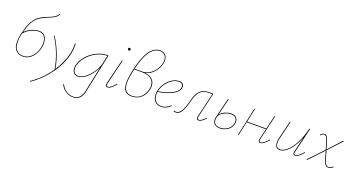

<svg xmlns="http://www.w3.org/2000/svg" viewBox="-55 -1509 4800 2595"><g transform="rotate(20 2345.0 -211.0)"><path d="M86 -308Q131 -355 186 -377Q241 -399 291 -399Q347 -399 375.5 -359.5Q404 -320 404 -258Q404 -229 398 -199Q380 -115 326 -56Q272 3 197 3Q129 3 91.5 -38.5Q54 -80 54 -162Q54 -211 67 -270Q92 -379 123 -442.5Q154 -506 196.5 -542Q239 -578 307 -606L337 -618Q397 -642 422.5 -658.5Q448 -675 472 -711L480 -706Q458 -670 429.5 -651.5Q401 -633 337 -607L313 -597Q250 -571 209.5 -539Q169 -507 139.5 -453Q110 -399 86 -308ZM82 -289 77 -269Q64 -211 64 -163Q64 -84 98.5 -45.5Q133 -7 198 -7Q246 -7 285.5 -34.5Q325 -62 351.5 -106.5Q378 -151 388 -201Q394 -230 394 -258Q394 -316 367.5 -352.5Q341 -389 289 -389Q240 -389 184 -364.5Q128 -340 82 -289Z M798 -258Q764 -101 656 46.5Q548 194 407 289L401 280Q474 232 540.5 165.5Q607 99 660 22Q641 -99 594.5 -214Q548 -329 494 -404L501 -411Q556 -333 602.5 -220Q649 -107 668 10Q756 -124 787 -260Q802 -334 799 -406H810Q813 -327 798 -258Z M1281 -406 1162 158Q1148 225 1111 257Q1074 289 1021 289Q967 289 917 258.5Q867 228 838 169L847 163Q875 221 922 250Q969 279 1021 279Q1124 279 1151 156L1229 -212Q1204 -157 1164.5 -108Q1125 -59 1077.5 -28Q1030 3 985 3Q947 3 924.5 -24Q902 -51 902 -93Q902 -108 905 -124Q921 -201 978 -266Q1035 -331 1111 -368.5Q1187 -406 1254 -406ZM1242 -278 1268 -396H1253Q1190 -396 1117 -360Q1044 -324 988 -261Q932 -198 916 -124Q913 -108 913 -93Q913 -55 933 -31Q953 -7 987 -7Q1037 -7 1091.5 -49.5Q1146 -92 1187.5 -156Q1229 -220 1242 -278Z M1497 -583Q1497 -591 1502.5 -596.5Q1508 -602 1516 -602Q1524 -602 1529.5 -596.5Q1535 -591 1535 -583Q1535 -576 1529.5 -570Q1524 -564 1516 -564Q1508 -564 1502.5 -569.5Q1497 -575 1497 -583ZM1384 -26Q1384 -36 1387 -49L1474 -406H1485L1398 -47Q1395 -37 1395 -28Q1395 -7 1416 -7Q1437 -7 1461.5 -27Q1486 -47 1521 -86L1529 -80Q1493 -39 1465.5 -18Q1438 3 1413 3Q1384 3 1384 -26Z M1831 -355Q1898 -346 1934.5 -309.5Q1971 -273 1971 -213Q1971 -187 1966 -167Q1949 -89 1894.5 -41Q1840 7 1760 7Q1694 7 1663 -30.5Q1632 -68 1632 -149Q1632 -219 1652 -313Q1694 -517 1759.5 -614Q1825 -711 1914 -711Q1964 -711 1992.5 -680.5Q2021 -650 2021 -600Q2021 -579 2015 -553Q1999 -486 1948.5 -428.5Q1898 -371 1831 -355ZM2005 -555Q2011 -579 2011 -600Q2011 -647 1985 -674Q1959 -701 1914 -701Q1835 -701 1774.5 -617.5Q1714 -534 1673 -359H1787Q1838 -359 1884 -387Q1930 -415 1961.5 -460.5Q1993 -506 2005 -555ZM1960 -213Q1960 -278 1914.5 -313.5Q1869 -349 1787 -349H1671L1662 -310Q1642 -212 1642 -149Q1642 -73 1671.5 -38Q1701 -3 1763 -3Q1841 -3 1890.5 -50.5Q1940 -98 1955 -168Q1960 -188 1960 -213Z M2368 -346Q2368 -340 2366 -328Q2356 -278 2280 -235Q2204 -192 2071 -170Q2068 -152 2068 -135Q2068 -77 2099 -42Q2130 -7 2184 -7Q2249 -7 2310 -65L2318 -58Q2254 3 2184 3Q2125 3 2091.5 -34Q2058 -71 2058 -134Q2058 -165 2065 -194Q2079 -251 2115.5 -300.5Q2152 -350 2200.5 -379.5Q2249 -409 2297 -409Q2335 -409 2351.5 -391Q2368 -373 2368 -346ZM2357 -345Q2357 -367 2343 -383Q2329 -399 2295 -399Q2249 -399 2203.5 -370Q2158 -341 2123.5 -294Q2089 -247 2076 -194L2073 -180Q2196 -201 2270.5 -241.5Q2345 -282 2355 -328Q2357 -338 2357 -345Z M2823 -63Q2765 3 2722 3Q2708 3 2700.5 -5Q2693 -13 2693 -29Q2693 -39 2696 -49L2778 -396H2727Q2653 -396 2609.5 -356.5Q2566 -317 2544 -231Q2511 -101 2478 -47Q2445 7 2397 7Q2378 7 2363 -1L2368 -11Q2380 -4 2398 -4Q2440 -4 2471 -55.5Q2502 -107 2533 -230Q2556 -322 2603 -364Q2650 -406 2729 -406H2790L2706 -47Q2704 -40 2704 -30Q2704 -7 2723 -7Q2759 -7 2815 -69Z M3207 -152Q3207 -137 3202 -117Q3186 -58 3136.5 -26.5Q3087 5 3030 5Q2981 5 2953 -19Q2925 -43 2925 -86Q2925 -104 2929 -121L2999 -406H3010L2951 -165Q2977 -200 3024 -219Q3071 -238 3110 -238Q3152 -238 3179.5 -215Q3207 -192 3207 -152ZM3196 -149Q3196 -186 3171.5 -207Q3147 -228 3110 -228Q3083 -228 3047 -216.5Q3011 -205 2981 -182.5Q2951 -160 2942 -128L2940 -121Q2936 -104 2936 -86Q2936 -46 2961 -25.5Q2986 -5 3030 -5Q3085 -5 3131.5 -35.5Q3178 -66 3192 -119Q3196 -134 3196 -149Z M3727 -80Q3691 -39 3663.5 -18Q3636 3 3611 3Q3597 3 3589.5 -5Q3582 -13 3582 -29Q3582 -39 3585 -49L3620 -198H3344L3302 0H3292L3379 -406H3389L3347 -208H3622L3669 -406H3679L3595 -47Q3593 -40 3593 -30Q3593 -7 3612 -7Q3634 -7 3659 -26.5Q3684 -46 3719 -86Z M4227 -80Q4191 -39 4163.5 -18Q4136 3 4111 3Q4082 3 4082 -26Q4082 -36 4085 -49L4136 -265Q4102 -178 4059.5 -117.5Q4017 -57 3973.5 -27Q3930 3 3891 3Q3857 3 3838.5 -19Q3820 -41 3820 -84Q3820 -114 3829 -153L3890 -406H3901L3840 -152Q3830 -113 3830 -83Q3830 -44 3846 -25.5Q3862 -7 3892 -7Q3938 -7 3991 -53Q4044 -99 4092 -189.5Q4140 -280 4170 -406H4181L4096 -47Q4093 -35 4093 -26Q4093 -7 4111 -7Q4134 -7 4159 -26.5Q4184 -46 4219 -86Z M4648 -36 4656 -29Q4625 3 4590 3Q4565 3 4546.5 -15Q4528 -33 4513 -84L4479 -202L4287 0H4272L4475 -213L4444 -316Q4429 -366 4416.5 -382.5Q4404 -399 4387 -399Q4360 -399 4339 -370L4331 -377Q4357 -409 4388 -409Q4409 -409 4423.5 -390.5Q4438 -372 4454 -319L4483 -222L4653 -406H4668L4487 -211L4523 -87Q4537 -39 4553.5 -23Q4570 -7 4590 -7Q4623 -7 4648 -36Z"/></g></svg>

Font: Ysabeau Infant Hairline
Style: Italic
Weight: 100
Italic angle: -12°
Designer: Christian Thalmann (Catharsis Fonts)
Version: Version 0.003